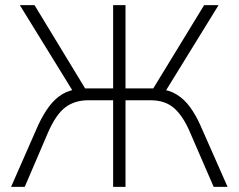

<svg xmlns="http://www.w3.org/2000/svg" viewBox="-20 -725 926 745"><path d="M23 0 128 -239Q148 -282 171 -312.5Q194 -343 222.5 -360Q251 -377 286 -379L269 -361L57 -705H114L320 -366L301 -382H419V-705H467V-382H585L565 -366L772 -705H828L616 -361L600 -379Q637 -376 666 -358Q695 -340 717 -310Q739 -280 757 -240L863 0H809L718 -210Q691 -274 656 -305Q621 -336 564 -336H467V0H419V-336H323Q270 -336 233.5 -308.5Q197 -281 166 -210L76 0Z"/></svg>

Font: Nunito Sans 7pt SemiCondensed ExtraLight
Style: Regular
Weight: 250
Width: 4
Designer: Vernon Adams
Foundry: Vernon Adams
Version: Version 3.101;gftools[0.9.27]